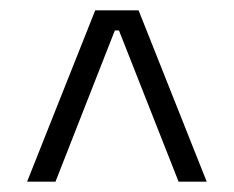

<svg xmlns="http://www.w3.org/2000/svg" viewBox="-20 -659 453 372"><path d="M164.5 -639H248.5L380.5 -307H326L210.5 -600H202.5L87.5 -307H32.5Z"/></svg>

Font: Anek Telugu Medium Light
Style: Regular
Weight: 300
Version: Version 1.003